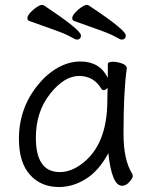

<svg xmlns="http://www.w3.org/2000/svg" viewBox="-20 -733 615 771"><path d="M470 13Q429 13 415 -118Q378 -48 325.5 -15Q273 18 217 18Q144 18 100 -31.5Q56 -81 56 -175Q56 -300 134 -394Q169 -437 213 -461.5Q257 -486 303 -486Q381 -486 413 -420V-475Q413 -485 432 -485Q451 -485 470 -478Q489 -471 489 -459V-457Q476 -368 476 -195Q476 -90 511 -35Q513 -31 513 -24.5Q513 -18 499.5 -2.5Q486 13 470 13ZM124 -180Q124 -42 220 -42Q264 -42 307 -74Q411 -150 411 -330Q411 -355 412 -380Q403 -371 397 -371Q391 -371 388 -375Q357 -428 297.5 -428Q238 -428 181 -356Q124 -284 124 -180ZM485 -591Q485 -574 468 -574Q463 -574 443 -585.5Q423 -597 375 -614Q327 -631 277 -649Q270 -652 270 -660.5Q270 -669 281 -681.5Q292 -694 306 -703.5Q320 -713 326.5 -713Q333 -713 335 -712Q485 -613 485 -591ZM305 -591Q305 -574 288 -574Q283 -574 263 -585.5Q243 -597 195 -614Q147 -631 97 -649Q90 -652 90 -660.5Q90 -669 101 -681.5Q112 -694 126 -703.5Q140 -713 146.5 -713Q153 -713 155 -712Q305 -613 305 -591Z"/></svg>

Font: ToneOZ-Pinyin-WenKai-Regular
Style: Regular
Weight: 400
Designer: Fontworks Inc.
Foundry: ToneOZ
Version: Version 0.240331